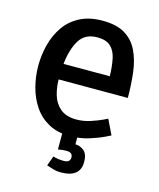

<svg xmlns="http://www.w3.org/2000/svg" viewBox="-104 -582 682 826"><g transform="rotate(15 237.0 -169.5)"><path d="M241 8Q186 8 146.5 -14Q107 -36 82 -73Q57 -110 45 -156Q33 -202 33 -250Q33 -298 45 -344Q57 -390 82.5 -427Q108 -464 150 -486Q192 -508 251 -508Q314 -508 351.5 -485Q389 -462 408.5 -421.5Q428 -381 434.5 -328Q441 -275 441 -215H133Q133 -180 143 -146Q153 -112 179 -90Q205 -68 251 -68Q282 -68 312.5 -78Q343 -88 363 -97.5Q383 -107 383 -107L415 -41Q415 -41 390.5 -29Q366 -17 326.5 -4.5Q287 8 241 8ZM248 -433Q193 -433 168 -392Q143 -351 136 -285H342Q341 -329 334 -362.5Q327 -396 307 -414.5Q287 -433 248 -433ZM245 73Q237 73 227 74Q217 75 208 77V0H275V36Q296 36 313.5 50.5Q331 65 331 100Q331 169 245 169Q226 169 210 164Q194 159 181 155L197 111Q218 118 245 118Q273 118 273 95Q273 73 245 73Z"/></g></svg>

Font: Epunda Sans Medium
Style: Regular
Weight: 500
Designer: Simon Atzbach
Foundry: typofactur
Version: Version 2.204; ttfautohint (v1.8.4.7-5d5b)